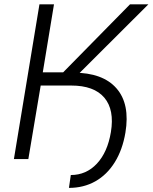

<svg xmlns="http://www.w3.org/2000/svg" viewBox="-20 -748 718 903"><path d="M203.1 -345.7 212.9 -406.2H325.2Q463.4 -406.2 527.8 -332.5Q592.3 -258.8 569.8 -124Q556.2 -43.5 519.8 15.1Q483.4 73.7 428.5 104.7Q373.5 135.7 304.2 135.7L313 75.2Q385.7 75.2 435.8 21.5Q485.8 -32.2 501.5 -126.5Q519 -231.4 470.7 -288.6Q422.4 -345.7 314.9 -345.7ZM45.4 0 165.5 -727.5H233.9L181.2 -407.7H276.9L591.3 -727.5H677.7L294.9 -345.7H171.4L113.3 0Z"/></svg>

Font: Inter 20pt Light
Style: Italic
Weight: 300
Italic angle: -9.3988°
Version: Version 4.001;git-66647c0bb